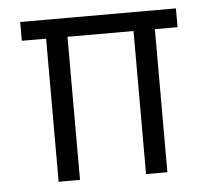

<svg xmlns="http://www.w3.org/2000/svg" viewBox="-42 -533 632 577"><g transform="rotate(-5 274.0 -244.0)"><path d="M508.8 -431.6H440.4V0H376V-431.6H176.8V0H112.3V-431.6H39.1V-488.3H508.8Z"/></g></svg>

Font: Lohit Devanagari
Style: Regular
Weight: 400
Version: 2.95.4